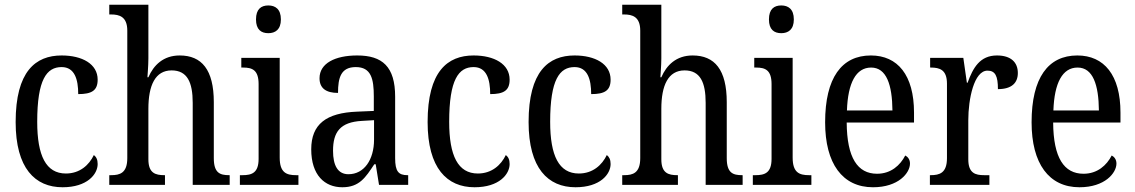

<svg xmlns="http://www.w3.org/2000/svg" viewBox="-20 -780 4788 810"><path d="M244 10C348 10 392 -45 392 -88C392 -107 386 -118 376 -126C356 -84 317 -48 258 -48C174 -48 137 -123 137 -266C137 -445 177 -497 240 -497C295 -497 310 -445 310 -383C367 -383 392 -398 392 -444C392 -510 327 -546 240 -546C130 -546 46 -479 46 -265C46 -70 128 10 244 10Z M441 0H676V-41H674C636 -41 606 -49 606 -108V-321C606 -420 635 -483 704 -483C770 -483 793 -433 793 -346V0H949V-41H947C908 -41 882 -50 882 -113V-349C882 -486 831 -546 738 -546C669 -546 628 -505 606 -454H602C602 -460 606 -501 606 -534V-760H441V-719H449C483 -719 517 -710 517 -651V-113C517 -50 486 -41 449 -41H441Z M1112 -640C1141 -640 1165 -655 1165 -698C1165 -742 1141 -757 1112 -757C1082 -757 1060 -742 1060 -698C1060 -655 1082 -640 1112 -640ZM992 0H1239V-41H1229C1188 -41 1160 -52 1160 -115V-536H998V-495H1006C1045 -495 1071 -484 1071 -425V-110C1071 -51 1043 -41 1003 -41H992Z M1424 10C1496 10 1522 -31 1559 -87H1565L1579 0H1702V-41H1699C1661 -41 1647 -57 1647 -113V-372C1647 -499 1593 -546 1487 -546C1394 -546 1328 -513 1328 -450C1328 -408 1355 -388 1406 -388C1406 -452 1418 -497 1481 -497C1546 -497 1557 -447 1557 -373V-312L1487 -309C1356 -304 1293 -256 1293 -150C1293 -41 1350 10 1424 10ZM1450 -45C1405 -45 1385 -82 1385 -144C1385 -223 1415 -265 1507 -270L1558 -273V-191C1558 -106 1516 -45 1450 -45Z M1982 10C2086 10 2130 -45 2130 -88C2130 -107 2124 -118 2114 -126C2094 -84 2055 -48 1996 -48C1912 -48 1875 -123 1875 -266C1875 -445 1915 -497 1978 -497C2033 -497 2048 -445 2048 -383C2105 -383 2130 -398 2130 -444C2130 -510 2065 -546 1978 -546C1868 -546 1784 -479 1784 -265C1784 -70 1866 10 1982 10Z M2408 10C2512 10 2556 -45 2556 -88C2556 -107 2550 -118 2540 -126C2520 -84 2481 -48 2422 -48C2338 -48 2301 -123 2301 -266C2301 -445 2341 -497 2404 -497C2459 -497 2474 -445 2474 -383C2531 -383 2556 -398 2556 -444C2556 -510 2491 -546 2404 -546C2294 -546 2210 -479 2210 -265C2210 -70 2292 10 2408 10Z M2605 0H2840V-41H2838C2800 -41 2770 -49 2770 -108V-321C2770 -420 2799 -483 2868 -483C2934 -483 2957 -433 2957 -346V0H3113V-41H3111C3072 -41 3046 -50 3046 -113V-349C3046 -486 2995 -546 2902 -546C2833 -546 2792 -505 2770 -454H2766C2766 -460 2770 -501 2770 -534V-760H2605V-719H2613C2647 -719 2681 -710 2681 -651V-113C2681 -50 2650 -41 2613 -41H2605Z M3276 -640C3305 -640 3329 -655 3329 -698C3329 -742 3305 -757 3276 -757C3246 -757 3224 -742 3224 -698C3224 -655 3246 -640 3276 -640ZM3156 0H3403V-41H3393C3352 -41 3324 -52 3324 -115V-536H3162V-495H3170C3209 -495 3235 -484 3235 -425V-110C3235 -51 3207 -41 3167 -41H3156Z M3663 10C3770 10 3819 -50 3819 -90C3819 -108 3809 -119 3799 -124C3778 -83 3739 -47 3680 -47C3598 -47 3553 -114 3552 -263H3836V-305C3836 -463 3767 -546 3654 -546C3531 -546 3461 -452 3461 -264C3461 -90 3534 10 3663 10ZM3745 -314H3553C3557 -430 3591 -495 3655 -495C3720 -495 3744 -422 3745 -314Z M3903 0H4154V-41H4132C4095 -41 4065 -49 4065 -108V-273C4065 -362 4089 -482 4146 -482C4179 -482 4190 -459 4190 -404C4249 -404 4274 -431 4274 -472C4274 -517 4245 -546 4186 -546C4114 -546 4085 -494 4062 -431H4059L4044 -536H3904V-495H3907C3944 -495 3975 -486 3975 -427V-113C3975 -50 3944 -41 3906 -41H3903Z M4534 10C4641 10 4690 -50 4690 -90C4690 -108 4680 -119 4670 -124C4649 -83 4610 -47 4551 -47C4469 -47 4424 -114 4423 -263H4707V-305C4707 -463 4638 -546 4525 -546C4402 -546 4332 -452 4332 -264C4332 -90 4405 10 4534 10ZM4616 -314H4424C4428 -430 4462 -495 4526 -495C4591 -495 4615 -422 4616 -314Z"/></svg>

Font: Noto Serif Lao Cond
Style: Regular
Weight: 400
Width: 3
Designer: Monotype Design Team
Foundry: Monotype Imaging Inc.
Version: Version 2.004